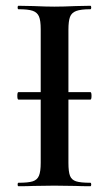

<svg xmlns="http://www.w3.org/2000/svg" viewBox="-20 -645 379 665"><path d="M40 -313Q40 -326 44 -326H293Q297 -326 297 -313Q297 -300 293 -300H44Q40 -300 40 -313ZM293 -12Q296 -12 296 -6Q296 0 293 0Q261 0 242 -1L168 -2L96 -1Q77 0 44 0Q41 0 41 -6Q41 -12 44 -12Q78 -12 93.5 -17Q109 -22 115 -36.5Q121 -51 121 -81V-544Q121 -574 115 -588Q109 -602 93.5 -607.5Q78 -613 44 -613Q41 -613 41 -619Q41 -625 44 -625L96 -624Q140 -622 168 -622Q199 -622 243 -624L293 -625Q296 -625 296 -619Q296 -613 293 -613Q260 -613 244 -607Q228 -601 222.5 -586.5Q217 -572 217 -542V-81Q217 -50 222.5 -36Q228 -22 243.5 -17Q259 -12 293 -12Z"/></svg>

Font: Cormorant Infant SemiBold
Style: Regular
Weight: 600
Designer: Christian Thalmann (Catharsis Fonts)
Foundry: Catharsis Fonts
Version: Version 4.000